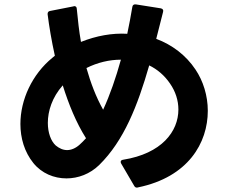

<svg xmlns="http://www.w3.org/2000/svg" viewBox="-20 -811 1040 875"><path d="M609 43C838 -4 927 -160 927 -306C927 -375 906 -442 871 -494C827 -560 764 -607 692 -634L723 -756C726 -765 722 -771 713 -773L599 -791C590 -792 584 -788 583 -779C576 -739 569 -698 560 -657C491 -661 419 -648 349 -620C340 -670 335 -720 330 -770C330 -778 326 -783 319 -783C317 -783 316 -783 315 -782L208 -761C201 -760 197 -755 197 -748V-746C204 -690 215 -625 230 -557C226 -554 222 -551 219 -548C126 -472 73 -356 73 -246C73 -182 91 -119 132 -68C170 -21 226 2 283 2C336 2 390 -18 432 -59C545 -170 607 -329 660 -513C697 -495 730 -467 755 -430C780 -394 793 -353 793 -312C793 -212 717 -111 541 -83C534 -82 530 -79 530 -73C530 -71 531 -68 532 -66L591 35C594 41 598 44 604 44H605ZM198 -251C198 -304 217 -367 266 -422C293 -336 327 -252 372 -181C362 -170 352 -160 342 -151C324 -135 304 -127 286 -127C267 -127 250 -135 234 -148C212 -168 198 -206 198 -251ZM374 -501C424 -526 478 -539 531 -539C508 -456 481 -378 450 -311C417 -370 393 -434 374 -501Z"/></svg>

Font: LINE Seed JP App_OTF Bold
Style: Regular
Weight: 700
Designer: LINE & Fontrix & Fontworks
Version: Version 1.009